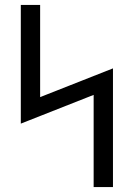

<svg xmlns="http://www.w3.org/2000/svg" viewBox="-20 -755 540 775"><path d="M358 0V-372L64 -256V-735H142V-363L436 -479V0Z"/></svg>

Font: Zed Mono
Style: Regular
Weight: 400
Monospace: yes
Designer: Belleve Invis
Foundry: Belleve Invis
Version: Version 1.0.0; ttfautohint (v1.8.4)